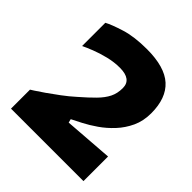

<svg xmlns="http://www.w3.org/2000/svg" viewBox="-192 -854 993 993"><g transform="rotate(45 305.0 -357.5)"><path d="M40 0V-139Q40 -139 59 -151Q78 -163 108 -184Q138 -205 173 -231Q208 -257 239 -285Q284 -324 314 -354.5Q344 -385 359 -415Q374 -445 374 -484Q374 -548 289 -548Q247 -548 204.5 -537.5Q162 -527 126.5 -513Q91 -499 71 -489V-659Q100 -675 164 -695Q228 -715 320 -715Q450 -715 510 -660.5Q570 -606 570 -496Q570 -439 549 -394Q528 -349 495 -313.5Q462 -278 424.5 -252Q387 -226 353 -208.5Q319 -191 297 -180L302 -160L570 -180V0Z"/></g></svg>

Font: Rowdies
Style: Regular
Weight: 400
Designer: Jaikishan Patel
Version: Version 1.000; ttfautohint (v1.8.3)